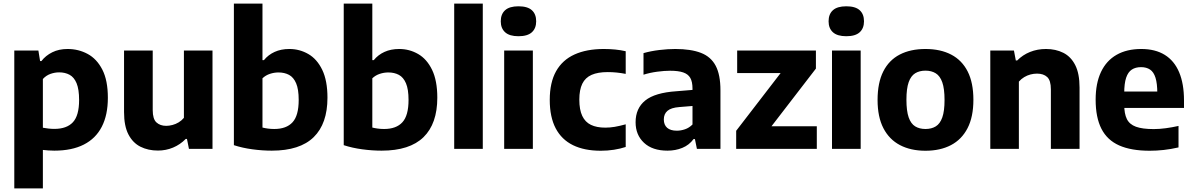

<svg xmlns="http://www.w3.org/2000/svg" viewBox="-20 -828 6634 1068"><path d="M59.5 220V-547H193.5L203 -488.5H210.5Q234 -519 270.8 -537.2Q307.5 -555.5 356 -555.5Q416.5 -555.5 467.5 -528Q518.5 -500.5 549.2 -440.8Q580 -381 580 -284Q580 -188.5 546.2 -123Q512.5 -57.5 446.2 -23.8Q380 10 282 10Q265.5 10 249.2 8.8Q233 7.5 218.5 6V220ZM282 -111Q351 -111 385.5 -148Q420 -185 420 -271.5Q420 -331.5 406 -365Q392 -398.5 367 -412Q342 -425.5 309 -425.5Q284.5 -425.5 260.2 -416.8Q236 -408 218.5 -388.5V-117.5Q232 -115 249 -113Q266 -111 282 -111Z M858.5 9.5Q804 9.5 761.5 -11.8Q719 -33 694.5 -80Q670 -127 670 -204.5V-547H829.5V-215.5Q829.5 -166 850.2 -147Q871 -128 904.5 -128Q921 -128 939.2 -132.8Q957.5 -137.5 974 -147.5Q990.5 -157.5 1003 -172.5V-547H1162V0H1031L1020 -55H1013Q982 -23.5 942.5 -7Q903 9.5 858.5 9.5Z M1491.5 10Q1439 10 1383.8 2.5Q1328.5 -5 1281 -20.5V-808H1440V-493.5H1448Q1472 -523 1507.5 -539.2Q1543 -555.5 1589.5 -555.5Q1646.5 -555.5 1695 -527.5Q1743.5 -499.5 1772.5 -439.5Q1801.5 -379.5 1801.5 -284.5Q1801.5 -140 1724.8 -65Q1648 10 1491.5 10ZM1505.5 -110.5Q1573 -110.5 1607.2 -147.8Q1641.5 -185 1641.5 -272Q1641.5 -331.5 1627.2 -364.8Q1613 -398 1587.8 -411.5Q1562.5 -425 1529 -425Q1505 -425 1481.5 -417.2Q1458 -409.5 1440 -392.5V-118.5Q1453.5 -115 1470.2 -112.8Q1487 -110.5 1505.5 -110.5Z M2102.5 10Q2050 10 1994.8 2.5Q1939.5 -5 1892 -20.5V-808H2051V-493.5H2059Q2083 -523 2118.5 -539.2Q2154 -555.5 2200.5 -555.5Q2257.5 -555.5 2306 -527.5Q2354.5 -499.5 2383.5 -439.5Q2412.5 -379.5 2412.5 -284.5Q2412.5 -140 2335.8 -65Q2259 10 2102.5 10ZM2116.5 -110.5Q2184 -110.5 2218.2 -147.8Q2252.5 -185 2252.5 -272Q2252.5 -331.5 2238.2 -364.8Q2224 -398 2198.8 -411.5Q2173.5 -425 2140 -425Q2116 -425 2092.5 -417.2Q2069 -409.5 2051 -392.5V-118.5Q2064.5 -115 2081.2 -112.8Q2098 -110.5 2116.5 -110.5Z M2506.5 0V-808H2665.5V0Z M2784.5 0V-547H2944V0ZM2864 -626.5Q2814 -626.5 2789.8 -648.5Q2765.5 -670.5 2765.5 -709.5Q2765.5 -749.5 2789.8 -771.2Q2814 -793 2864 -793Q2914.5 -793 2938.5 -771.2Q2962.5 -749.5 2962.5 -709.5Q2962.5 -670.5 2938.5 -648.5Q2914.5 -626.5 2864 -626.5Z M3322 10.5Q3230.5 10.5 3167.2 -20.5Q3104 -51.5 3071 -114.2Q3038 -177 3038 -272.5Q3038 -369 3073.2 -431.8Q3108.5 -494.5 3175.8 -525Q3243 -555.5 3338.5 -555.5Q3371.5 -555.5 3402.2 -552.5Q3433 -549.5 3460.5 -543V-417Q3434.5 -422 3410 -424.5Q3385.5 -427 3360.5 -427Q3305.5 -427 3270.5 -411.5Q3235.5 -396 3219 -362.2Q3202.5 -328.5 3202.5 -274Q3202.5 -217.5 3218.8 -183.2Q3235 -149 3267 -133.5Q3299 -118 3347 -118Q3373 -118 3399.5 -122.5Q3426 -127 3460.5 -136.5V-10.5Q3430.5 -0.5 3395 5Q3359.5 10.5 3322 10.5Z M3693 10Q3609 10 3562.2 -33.8Q3515.5 -77.5 3515.5 -148Q3515.5 -225.5 3569.2 -269Q3623 -312.5 3743 -320.5L3858 -330L3875 -242L3759 -232.5Q3713 -229 3692.8 -211.5Q3672.5 -194 3672.5 -163.5Q3672.5 -133.5 3691 -117.2Q3709.5 -101 3745 -101Q3767 -101 3790 -108.8Q3813 -116.5 3832 -135.5V-335.5Q3832 -373 3819.8 -394.5Q3807.5 -416 3780.2 -425.2Q3753 -434.5 3707.5 -434.5Q3676 -434.5 3636 -429.2Q3596 -424 3559.5 -412.5V-532.5Q3599.5 -544 3647.2 -549.8Q3695 -555.5 3736 -555.5Q3823 -555.5 3878.8 -534Q3934.5 -512.5 3961 -462.2Q3987.5 -412 3987.5 -325.5V0H3856.5L3845.5 -54.5H3838Q3813.5 -21 3775.5 -5.5Q3737.5 10 3693 10Z M4075 0V-100.5L4344.5 -450.5V-421.5H4080.5V-547H4518.5V-446.5L4249 -96.5V-125.5H4523.5V0Z M4608 0V-547H4767.5V0ZM4687.5 -626.5Q4637.5 -626.5 4613.2 -648.5Q4589 -670.5 4589 -709.5Q4589 -749.5 4613.2 -771.2Q4637.5 -793 4687.5 -793Q4738 -793 4762 -771.2Q4786 -749.5 4786 -709.5Q4786 -670.5 4762 -648.5Q4738 -626.5 4687.5 -626.5Z M5128 10.5Q5046 10.5 4986.2 -20.8Q4926.5 -52 4894 -114.8Q4861.5 -177.5 4861.5 -272Q4861.5 -367.5 4893.2 -430.5Q4925 -493.5 4984.8 -524.5Q5044.5 -555.5 5128 -555.5Q5211.5 -555.5 5271.2 -524.2Q5331 -493 5362.8 -430.2Q5394.5 -367.5 5394.5 -273Q5394.5 -178 5362 -115Q5329.5 -52 5269.8 -20.8Q5210 10.5 5128 10.5ZM5128 -110.5Q5161.5 -110.5 5185.2 -125Q5209 -139.5 5221.5 -174.8Q5234 -210 5234 -271.5Q5234 -334.5 5221.5 -370Q5209 -405.5 5185.2 -420.2Q5161.5 -435 5128 -435Q5094.5 -435 5070.8 -420.5Q5047 -406 5034.5 -370.8Q5022 -335.5 5022 -273.5Q5022 -210.5 5034.5 -175Q5047 -139.5 5070.8 -125Q5094.5 -110.5 5128 -110.5Z M5488.5 0V-547H5620L5630.5 -491.5H5638Q5668.5 -522.5 5709.5 -539Q5750.5 -555.5 5798.5 -555.5Q5852.5 -555.5 5894.8 -534.2Q5937 -513 5961 -465.8Q5985 -418.5 5985 -341V0H5825.5V-331Q5825.5 -380.5 5805 -399.5Q5784.5 -418.5 5748.5 -418.5Q5730.5 -418.5 5712.2 -413.8Q5694 -409 5677.2 -399Q5660.5 -389 5647.5 -374V0Z M6375 10.5Q6272 10.5 6205.5 -19Q6139 -48.5 6106.8 -111.5Q6074.5 -174.5 6074.5 -274Q6074.5 -364.5 6104.2 -427.5Q6134 -490.5 6190.8 -523Q6247.5 -555.5 6328.5 -555.5Q6406 -555.5 6459 -522.8Q6512 -490 6539 -426Q6566 -362 6566 -269V-227.5H6165.5V-319H6443L6417.5 -309.5Q6417.5 -363.5 6407.5 -395.5Q6397.5 -427.5 6377.2 -441Q6357 -454.5 6327 -454.5Q6296.5 -454.5 6275.8 -441Q6255 -427.5 6244.2 -395.8Q6233.5 -364 6233.5 -310V-246Q6233.5 -195.5 6248.2 -165.8Q6263 -136 6298.8 -123Q6334.5 -110 6397.5 -110Q6429.5 -110 6464.8 -114.8Q6500 -119.5 6535.5 -127.5V-8Q6492 2 6452.8 6.2Q6413.5 10.5 6375 10.5Z"/></svg>

Font: Encode Sans Condensed Thin
Style: Bold
Weight: 700
Version: Version 3.002